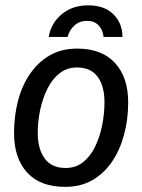

<svg xmlns="http://www.w3.org/2000/svg" viewBox="-20 -697 540 729"><path d="M227.5 12.5Q132.5 12.5 82.9 -42.1Q33.3 -96.7 33.3 -191.7Q33.3 -255.8 48.3 -313.8Q63.3 -371.7 93.8 -416.2Q124.2 -460.8 168.8 -486.7Q213.3 -512.5 272.5 -512.5Q366.7 -512.5 416.7 -457.9Q466.7 -403.3 466.7 -308.3Q466.7 -244.2 451.2 -186.2Q435.8 -128.3 405.8 -83.8Q375.8 -39.2 331.2 -13.3Q286.7 12.5 227.5 12.5ZM229.2 -59.2Q267.5 -59.2 295.4 -81.2Q323.3 -103.3 341.2 -140.4Q359.2 -177.5 367.9 -221.7Q376.7 -265.8 376.7 -309.2Q376.7 -370 350.8 -405.4Q325 -440.8 271.7 -440.8Q234.2 -440.8 206.2 -418.8Q178.3 -396.7 160 -360Q141.7 -323.3 132.5 -279.6Q123.3 -235.8 123.3 -192.5Q123.3 -131.7 149.6 -95.4Q175.8 -59.2 229.2 -59.2ZM165 -556.7Q173.3 -608.3 213.8 -642.5Q254.2 -676.7 315 -676.7Q376.7 -676.7 410.8 -642.5Q445 -608.3 445 -556.7H373.3Q370.8 -583.3 354.2 -600.8Q337.5 -618.3 310 -617.5Q283.3 -618.3 263.3 -600.8Q243.3 -583.3 236.7 -556.7Z"/></svg>

Font: Familjen Grotesk GF
Style: Italic
Weight: 400
Designer: Anders Wikstroem, Jonas Baeckman, Matilda Gysing, Kristian Moeller
Foundry: Familjen STHML AB
Version: Version 2.000; Beta; Release 4; Build 6